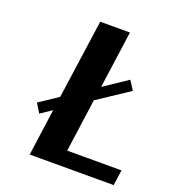

<svg xmlns="http://www.w3.org/2000/svg" viewBox="-121 -744 757 838"><g transform="rotate(20 257.0 -325.0)"><path d="M501 0H111L141 -217L89 -182L63 -224L150 -282L202 -650H340L303 -384L412 -457L439 -415L293 -318L259 -72H511Z"/></g></svg>

Font: Arsenal SC
Style: Bold Italic
Weight: 700
Italic angle: -9.10001°
Designer: Andrij Shevchenko
Foundry: Stairsfor
Version: Version 2.001; ttfautohint (v1.8.4.7-5d5b)